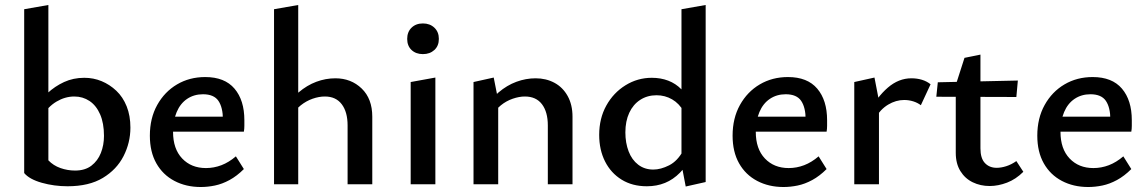

<svg xmlns="http://www.w3.org/2000/svg" viewBox="-20 -739 4600 770"><path d="M251 8Q197 8 147.5 -6Q98 -20 77 -45L174 -96Q194 -75 222.5 -65Q251 -55 281 -55Q321 -55 346.5 -74.5Q372 -94 384.5 -125.5Q397 -157 397 -194Q397 -245 381.5 -280.5Q366 -316 339 -334Q312 -352 278 -352Q241 -352 206.5 -331.5Q172 -311 149 -272L117 -303Q140 -337 170 -365Q200 -393 237 -410Q274 -427 318 -427Q355 -427 387.5 -413.5Q420 -400 446.5 -375Q473 -350 488 -312.5Q503 -275 503 -227Q503 -167 475.5 -113Q448 -59 392.5 -25.5Q337 8 251 8ZM77 -45V-702L174 -719V-96Z M785 11Q726 11 679.5 -13.5Q633 -38 607 -84Q581 -130 581 -195Q581 -265 610.5 -318Q640 -371 690 -400.5Q740 -430 803 -430Q881 -430 920.5 -383.5Q960 -337 960 -257Q960 -247 960 -234.5Q960 -222 958 -211H874V-259Q874 -308 856 -334.5Q838 -361 794 -361Q758 -361 730.5 -342.5Q703 -324 688.5 -289.5Q674 -255 674 -210Q674 -142 710.5 -103.5Q747 -65 806 -65Q838 -65 868 -76.5Q898 -88 926 -112L958 -61Q930 -33 900.5 -17Q871 -1 842 5Q813 11 785 11ZM631 -211 642 -271H946V-211Z M1374 0V-236Q1374 -290 1350.5 -321Q1327 -352 1283 -352Q1259 -352 1233.5 -343Q1208 -334 1186 -316.5Q1164 -299 1150 -272L1117 -297Q1144 -340 1177.5 -368.5Q1211 -397 1248.5 -411Q1286 -425 1325 -425Q1388 -425 1430.5 -384Q1473 -343 1473 -271V0ZM1079 0V-702L1176 -719V0Z M1627 0V-410L1726 -428V0ZM1676 -522Q1648 -522 1630.5 -538.5Q1613 -555 1613 -583Q1613 -611 1630.5 -628Q1648 -645 1676 -645Q1704 -645 1722 -628Q1740 -611 1740 -583Q1740 -555 1722 -538.5Q1704 -522 1676 -522Z M2177 0V-236Q2177 -290 2153.5 -321Q2130 -352 2085 -352Q2062 -352 2036 -343Q2010 -334 1988.5 -316.5Q1967 -299 1952 -272L1920 -297Q1946 -340 1979.5 -368.5Q2013 -397 2051 -411Q2089 -425 2128 -425Q2170 -425 2203.5 -407Q2237 -389 2256.5 -354Q2276 -319 2276 -271V0ZM1879 0V-410L1960 -428L1978 -337V0Z M2574 8Q2516 8 2473 -18.5Q2430 -45 2406.5 -91.5Q2383 -138 2383 -198Q2383 -264 2411.5 -315.5Q2440 -367 2488.5 -397Q2537 -427 2594 -427Q2630 -427 2660 -415.5Q2690 -404 2712.5 -381Q2735 -358 2747 -325L2722 -292Q2704 -324 2675.5 -340.5Q2647 -357 2613 -357Q2576 -357 2547.5 -338.5Q2519 -320 2503.5 -286.5Q2488 -253 2488 -208Q2488 -166 2501 -132Q2514 -98 2539.5 -78.5Q2565 -59 2600 -59Q2630 -59 2663.5 -76Q2697 -93 2720 -135L2756 -115Q2734 -74 2707 -46.5Q2680 -19 2647 -5.5Q2614 8 2574 8ZM2730 9 2713 -80V-702L2810 -719V-9Z M3122 11Q3063 11 3016.5 -13.5Q2970 -38 2944 -84Q2918 -130 2918 -195Q2918 -265 2947.5 -318Q2977 -371 3027 -400.5Q3077 -430 3140 -430Q3218 -430 3257.5 -383.5Q3297 -337 3297 -257Q3297 -247 3297 -234.5Q3297 -222 3295 -211H3211V-259Q3211 -308 3193 -334.5Q3175 -361 3131 -361Q3095 -361 3067.5 -342.5Q3040 -324 3025.5 -289.5Q3011 -255 3011 -210Q3011 -142 3047.5 -103.5Q3084 -65 3143 -65Q3175 -65 3205 -76.5Q3235 -88 3263 -112L3295 -61Q3267 -33 3237.5 -17Q3208 -1 3179 5Q3150 11 3122 11ZM2968 -211 2979 -271H3283V-211Z M3406 0V-410L3487 -428L3505 -335V0ZM3488 -263 3465 -288Q3497 -350 3540.5 -387.5Q3584 -425 3635 -425Q3658 -425 3677.5 -419Q3697 -413 3712 -401L3673 -317Q3660 -327 3642.5 -332.5Q3625 -338 3606 -338Q3573 -338 3542 -319.5Q3511 -301 3488 -263Z M3949 7Q3912 7 3881 -8Q3850 -23 3831.5 -53Q3813 -83 3813 -126V-398L3848 -507L3912 -520V-144Q3912 -104 3930 -85Q3948 -66 3977 -66Q3995 -66 4015.5 -72.5Q4036 -79 4056 -93L4084 -50Q4054 -20 4018.5 -6.5Q3983 7 3949 7ZM4056 -350 3735 -351 3741 -409 4062 -416Z M4344 11Q4285 11 4238.5 -13.5Q4192 -38 4166 -84Q4140 -130 4140 -195Q4140 -265 4169.5 -318Q4199 -371 4249 -400.5Q4299 -430 4362 -430Q4440 -430 4479.5 -383.5Q4519 -337 4519 -257Q4519 -247 4519 -234.5Q4519 -222 4517 -211H4433V-259Q4433 -308 4415 -334.5Q4397 -361 4353 -361Q4317 -361 4289.5 -342.5Q4262 -324 4247.5 -289.5Q4233 -255 4233 -210Q4233 -142 4269.5 -103.5Q4306 -65 4365 -65Q4397 -65 4427 -76.5Q4457 -88 4485 -112L4517 -61Q4489 -33 4459.5 -17Q4430 -1 4401 5Q4372 11 4344 11ZM4190 -211 4201 -271H4505V-211Z"/></svg>

Font: Ysabeau SemiBold
Style: Regular
Weight: 600
Designer: Christian Thalmann (Catharsis Fonts)
Version: Version 2.000;gftools[0.9.27.dev2+g8671c4b]